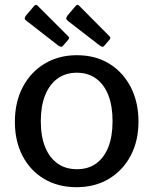

<svg xmlns="http://www.w3.org/2000/svg" viewBox="-20 -770 639 800"><path d="M299 10Q222 10 164 -24.5Q106 -59 74 -120.5Q42 -182 42 -262Q42 -345 75 -407.5Q108 -470 166.5 -505Q225 -540 300 -540Q378 -540 435.5 -504.5Q493 -469 525 -406.5Q557 -344 557 -263Q557 -183 524.5 -121.5Q492 -60 434 -25Q376 10 299 10ZM301 -65Q348 -65 381 -89Q414 -113 431.5 -157.5Q449 -202 449 -265Q449 -328 431.5 -373Q414 -418 380.5 -442.5Q347 -467 300 -467Q253 -467 219.5 -442.5Q186 -418 168 -373Q150 -328 150 -265Q150 -202 168 -157.5Q186 -113 219.5 -89Q253 -65 301 -65ZM122 -745Q130 -754 137 -746L264 -619Q272 -612 263 -603L244 -581Q240 -575 235.5 -575Q231 -575 223 -580L92 -682Q83 -688 83 -693Q83 -698 88 -705ZM295 -745Q302 -754 310 -746L436 -619Q444 -612 435 -603L416 -581Q412 -575 407.5 -575Q403 -575 396 -580L264 -682Q256 -688 256 -693Q256 -698 261 -705Z"/></svg>

Font: Libre Franklin Medium
Style: Regular
Weight: 500
Designer: Pablo Impallari, Rodrigo Fuenzalida, Nhung Nguyen
Foundry: Impallari Type
Version: Version 3.000